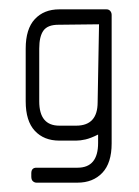

<svg xmlns="http://www.w3.org/2000/svg" viewBox="-20 -314 297 411"><path d="M146 77H58Q54 77 50.5 74Q47 71 47 64V57Q47 45 58 45H146Q190 45 190 -8V-26Q174 -18 163 -15.5Q152 -13 143 -13H107Q74 -13 54.5 -34Q35 -55 35 -97V-210Q35 -252 54.5 -273Q74 -294 107 -294H208Q213 -294 216 -290.5Q219 -287 219 -282V-7Q219 35 199 56Q179 77 146 77ZM105 -261Q82 -261 73 -248.5Q64 -236 64 -210V-97Q64 -45 107 -45H143Q189 -45 189 -95L192 -262Z"/></svg>

Font: Chathura
Style: Regular
Weight: 300
Designer: Appaji Ambarisha Darbha
Foundry: Aditya Fonts
Version: Version 1.00 2015